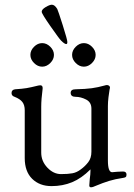

<svg xmlns="http://www.w3.org/2000/svg" viewBox="-20 -776 567 815"><path d="M29 0ZM359 11 361 -16Q364 -36 364 -51V-57Q326 -19 286 -2.5Q246 14 199 14Q148 14 116.5 -17Q85 -48 85 -105V-308Q85 -330 75 -343Q65 -356 42 -365Q29 -369 29 -381Q29 -395 44 -397Q75 -399 93 -402Q111 -405 143 -413L151 -414Q162 -414 161 -400Q155 -354 155 -323V-128Q155 -92 181 -64.5Q207 -37 239 -37Q269 -37 287.5 -40.5Q306 -44 323 -57Q341 -70 354.5 -87.5Q368 -105 368 -132V-315Q368 -342 345.5 -353.5Q323 -365 301 -365Q280 -365 280 -382Q280 -397 301 -397Q344 -398 369.5 -401.5Q395 -405 424 -413Q430 -415 434 -415Q439 -415 443 -412Q447 -409 447 -404L445 -395Q443 -384 440.5 -363.5Q438 -343 438 -326V-95Q438 -45 456 -45L479 -47L502 -48Q517 -48 517 -35Q517 -27 513.5 -24.5Q510 -22 503 -21Q469 -16 443 -8Q417 0 386 13Q374 19 366 19Q359 19 359 11ZM109 -543Q109 -562 124.5 -577.5Q140 -593 159 -593Q178 -593 193.5 -577.5Q209 -562 209 -543Q209 -524 193.5 -508.5Q178 -493 159 -493Q140 -493 124.5 -508.5Q109 -524 109 -543ZM286 -543Q286 -562 301.5 -577.5Q317 -593 336 -593Q355 -593 370.5 -577.5Q386 -562 386 -543Q386 -524 370.5 -508.5Q355 -493 336 -493Q317 -493 301.5 -508.5Q286 -524 286 -543ZM239 -604Q231 -612 194 -665Q157 -718 157 -726Q157 -736 174 -746Q191 -756 200 -756Q212 -756 223 -738Q227 -730 246.5 -668.5Q266 -607 266 -597Q266 -594 265 -591.5Q264 -589 261 -589Q254 -589 239 -604Z"/></svg>

Font: EB Garamond
Style: Regular
Weight: 400
Designer: Georg Duffner and Octavio Pardo
Foundry: Georg Duffner
Version: Version 1.000; ttfautohint (v1.6)